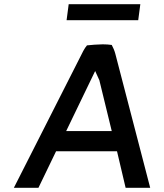

<svg xmlns="http://www.w3.org/2000/svg" viewBox="-20 -904 780 914"><path d="M648 -884H307L297 -808H638ZM695 -10 529 -648C525 -663 519 -677 512 -690C500 -692 483 -693 469 -693C442 -692 417 -691 394 -688C381 -673 371 -651 361 -631L46 -10H163L247 -184H537L578 -10ZM295 -280 433 -566 453 -522 512 -280Z"/></svg>

Font: Bluebird
Style: LiObl
Weight: 300
Designer: Jasper
Foundry: Cannot Into Space Fonts
Version: Version 0.98